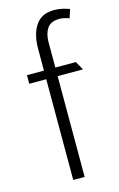

<svg xmlns="http://www.w3.org/2000/svg" viewBox="-111 -750 493 797"><g transform="rotate(-15 136.0 -351.0)"><path d="M28 -470H101V-563Q101 -626 126.5 -664Q152 -702 206 -702Q226 -702 244 -697.5Q262 -693 272 -689L260 -652Q254 -655 241.5 -658Q229 -661 219 -661Q181 -661 165.5 -638Q150 -615 150 -579V-470H238L259 -433H150V0H101V-433H28Z"/></g></svg>

Font: Palanquin Thin
Style: Regular
Weight: 250
Designer: Pria Ravichandran
Version: Version 1.001